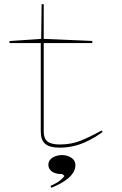

<svg xmlns="http://www.w3.org/2000/svg" viewBox="-20 -684 576 909"><path d="M263 15Q215 15 194 -3Q173 -21 173 -61V-480H25V-490L175 -500L177 -664H187V-500L417 -490V-480H187V-61Q187 -28 205 -14Q223 0 263 0Q319 0 364.5 -19Q410 -38 461 -66L466 -60Q451 -48 429.5 -35Q408 -22 382.5 -10.5Q357 1 326.5 8Q296 15 263 15ZM223 205 219 196Q233 190 245.5 183Q258 176 268.5 167Q279 158 285 149L275 140H271Q252 140 238 134.5Q224 129 216.5 119Q209 109 209 96Q209 81 219 70.5Q229 60 244 55Q259 50 274 50Q289 50 303.5 55.5Q318 61 327.5 71.5Q337 82 337 98Q337 114 328.5 129.5Q320 145 304.5 158.5Q289 172 268.5 183.5Q248 195 223 205Z"/></svg>

Font: Kalnia Expanded Thin
Style: Regular
Weight: 250
Width: 7
Designer: Frida Medrano
Foundry: Frida Medrano
Version: Version 1.105